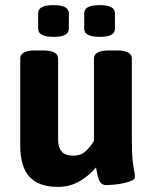

<svg xmlns="http://www.w3.org/2000/svg" viewBox="-20 -722 597 750"><path d="M435 -525Q495 -525 495 -493V-176Q495 -124 498 -96.5Q501 -69 504 -55.5Q507 -42 507 -31Q507 -22 493.5 -16Q480 -10 460.5 -6Q441 -2 422.5 -0.5Q404 1 395 1Q379 1 371.5 -10.5Q364 -22 361 -38Q358 -54 355 -68Q333 -40 294 -16Q255 8 206 8Q131 8 95 -31.5Q59 -71 59 -154V-493Q59 -525 119 -525H147Q207 -525 207 -493V-176Q207 -147 220.5 -130.5Q234 -114 267 -114Q298 -114 318 -134.5Q338 -155 347 -172V-493Q347 -525 407 -525ZM369 -702Q429 -702 429 -670V-610Q429 -594 414.5 -586Q400 -578 369 -578Q309 -578 309 -610V-670Q309 -686 323.5 -694Q338 -702 369 -702ZM189 -702Q249 -702 249 -670V-610Q249 -594 234.5 -586Q220 -578 189 -578Q129 -578 129 -610V-670Q129 -686 143.5 -694Q158 -702 189 -702Z"/></svg>

Font: Asap VF Beta
Style: Regular
Weight: 400
Designer: Pablo Cosgaya
Foundry: Pablo Cosgaya
Version: Version 1.007